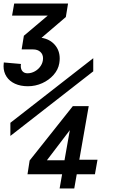

<svg xmlns="http://www.w3.org/2000/svg" viewBox="-30 -892 650 1082"><path d="M87 -520.5Q87 -501 97.2 -490Q107.5 -479 125 -479Q147 -479 167.2 -490.5Q187.5 -502 200 -521.5Q212.5 -541 212.5 -563.5Q212.5 -586 197.2 -599.8Q182 -613.5 156 -613.5H92L104.5 -690.5L239 -804H38L50 -872H353.5L341 -796L204 -679Q250.5 -671.5 278.5 -639.8Q306.5 -608 306.5 -562Q306.5 -550 304 -535Q298 -499.5 272 -470Q246 -440.5 207.8 -423.2Q169.5 -406 127.5 -406Q85.5 -406 54.5 -420.2Q23.5 -434.5 6.8 -460.2Q-10 -486 -10 -519.5Q-10 -529.5 -8.5 -540L88 -531.5Q87 -523.5 87 -520.5ZM320 90H125L137 12.5L380.5 -294H470L417 8H519.5L505 90H402.5L388.5 170H306ZM333.5 11 363.5 -158.5 234.5 11ZM495.5 -564V-490L28.5 -126V-200Z"/></svg>

Font: JuliaMono SemiBold
Style: Italic
Weight: 600
Italic angle: -9°
Monospace: yes
Designer: cormullion
Foundry: corm
Version: Version 0.056; ttfautohint (v1.8.4)